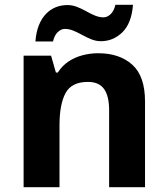

<svg xmlns="http://www.w3.org/2000/svg" viewBox="-20 -777 697 797"><path d="M388 -556Q476 -556 529 -508.5Q582 -461 582 -356V0H433V-319Q433 -378 412 -407.5Q391 -437 345 -437Q277 -437 252 -390.5Q227 -344 227 -257V0H78V-546H192L212 -476H220Q238 -504 264 -521.5Q290 -539 322 -547.5Q354 -556 388 -556ZM127 -605Q130 -644 141.5 -672.5Q153 -701 171 -719.5Q189 -738 211.5 -747Q234 -756 260 -756Q280 -756 299.5 -748.5Q319 -741 337.5 -730.5Q356 -720 374 -712.5Q392 -705 410 -705Q425 -705 439 -718Q453 -731 459 -757H532Q526 -680 488 -643Q450 -606 399 -606Q379 -606 360 -613.5Q341 -621 322 -631.5Q303 -642 285 -649.5Q267 -657 249 -657Q234 -657 220 -644Q206 -631 200 -605Z"/></svg>

Font: Noto Sans Gurmukhi
Style: Regular
Weight: 400
Designer: Jelle Bosma - Monotype Design Team
Foundry: Monotype Imaging Inc.
Version: Version 2.003